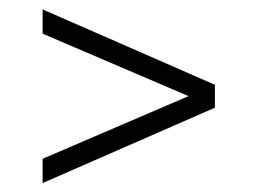

<svg xmlns="http://www.w3.org/2000/svg" viewBox="-20 -590 562 419"><path d="M73 -190.5V-243.5L406 -386.5V-374L73 -516.5V-569.5L449 -405V-355Z"/></svg>

Font: Encode Sans SemiCondensed Light
Style: Regular
Weight: 300
Width: 4
Designer: Multiple Designers
Foundry: Impallari Type
Version: Version 3.002